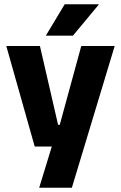

<svg xmlns="http://www.w3.org/2000/svg" viewBox="-20 -707 566 899"><path d="M332 -122.5 250 -87 360.5 -491.5H517L316.5 172H163.5L240 -78L312 -21H142.5L9.5 -491.5H167L252 -122.5ZM283 -687H442V-685L321.5 -540H195.5V-541.5Z"/></svg>

Font: Anek Gurmukhi
Style: Bold
Weight: 700
Designer: Sarang Kulkarni (Gurmukhi), Yesha Goshar (Latin)
Foundry: Ek Type
Version: Version 1.003